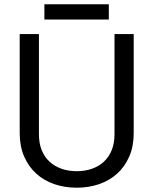

<svg xmlns="http://www.w3.org/2000/svg" viewBox="-20 -877 726 908"><path d="M612.3 -247.1Q612.3 -185.5 591.6 -137.5Q570.8 -89.4 534.7 -56.4Q498.5 -23.4 449.2 -6.3Q399.9 10.7 342.8 10.7Q285.6 10.7 236.3 -6.3Q187 -23.4 150.9 -56.4Q114.7 -89.4 94 -137.5Q73.2 -185.5 73.2 -247.1V-715.8H164.1V-242.2Q164.1 -199.7 177.2 -167Q190.4 -134.3 214.4 -112.3Q238.3 -90.3 271 -78.9Q303.7 -67.4 342.8 -67.4Q381.8 -67.4 414.6 -78.9Q447.3 -90.3 471.2 -112.3Q495.1 -134.3 508.3 -167Q521.5 -199.7 521.5 -242.2V-715.8H612.3ZM189.9 -784.7V-856.9H494.6V-784.7Z"/></svg>

Font: Arian AMU
Style: Regular
Weight: 400
Designer: Ruben Hakobyan (Tarumian)
Foundry: Ruben Hakobyan (Tarumian)
Version: Version 4.003